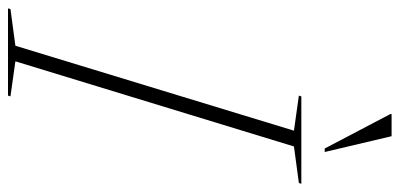

<svg xmlns="http://www.w3.org/2000/svg" viewBox="-316 -702 975 468"><g transform="rotate(90 171.0 -467.5)"><path d="M255 -697 169.5 -709 171.5 -715H384.5L382.5 -709L293.5 -697L86 -18L171.5 -6L169.5 0H-43L-41.5 -6L48 -18ZM307 -772H298.5L214.5 -932V-935H268.5Z"/></g></svg>

Font: Newsreader 72pt ExtraLight
Style: Italic
Weight: 275
Italic angle: -17°
Designer: Hugues Gentile
Foundry: Production Type
Version: Version 1.003; ttfautohint (v1.8.3)